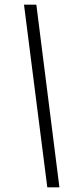

<svg xmlns="http://www.w3.org/2000/svg" viewBox="-20 -755 330 824"><path d="M183 49 83 -735H136L235 49Z"/></svg>

Font: Archivo SemiBold ExtraLight
Style: Italic
Weight: 250
Italic angle: -10°
Version: Version 2.001